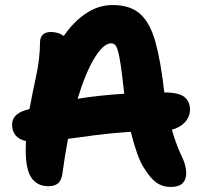

<svg xmlns="http://www.w3.org/2000/svg" viewBox="-20 -731 807 762"><path d="M658 11Q626 11 602.5 -5Q579 -21 555 -59Q537 -85 523.5 -124.5Q510 -164 499 -208Q423 -203 361.5 -195Q300 -187 250 -180Q238 -118 229 -51Q226 -19 212.5 -5.5Q199 8 172 8Q128 8 105 -25Q82 -58 82 -136Q82 -153 83 -171Q54 -178 41 -195Q28 -212 28 -236Q28 -278 82 -294Q90 -296 97 -298Q110 -368 124 -432Q138 -496 139 -564Q139 -582 149.5 -593Q160 -604 183 -604Q195 -604 208 -600.5Q221 -597 233 -588Q272 -645 321.5 -678Q371 -711 427 -711Q497 -711 536.5 -675.5Q576 -640 597 -564Q618 -488 632 -365V-364Q691 -364 712.5 -345.5Q734 -327 734 -297Q734 -268 714.5 -246.5Q695 -225 662 -216Q681 -152 700 -113.5Q719 -75 719 -45Q719 11 658 11ZM421 -559Q391 -559 355.5 -501.5Q320 -444 288 -339Q331 -346 377.5 -351Q424 -356 473 -359Q473 -363 472 -368Q465 -432 459.5 -470Q454 -508 448.5 -527.5Q443 -547 436.5 -553Q430 -559 421 -559Z"/></svg>

Font: Shantell Sans Normal
Style: Bold
Weight: 700
Designer: Stephen Nixon, Anya Danilova, Shantell Martin
Foundry: Arrow Type
Version: Version 1.009;[a7da0bfa3]